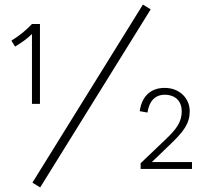

<svg xmlns="http://www.w3.org/2000/svg" viewBox="-20 -740 891 841"><path d="M120 -635C96 -609 66 -584 30 -562L46 -536C73 -552 101 -572 120 -591V-285H155V-635ZM606 -720 122 60 156 81 640 -699ZM811 -253C811 -308 768 -355 701 -355C640 -355 601 -318 592 -253L626 -247C633 -297 660 -325 701 -325C750 -325 776 -295 776 -253C776 -208 756 -177 705 -129L596 -25V0H821V-30H645L723 -105C785 -164 811 -199 811 -253Z"/></svg>

Font: Gully Light
Style: Regular
Weight: 300
Designer: jaikishan Patel
Foundry: MagicType
Version: Version 1.000;Glyphs 3.2 (3242)